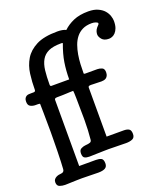

<svg xmlns="http://www.w3.org/2000/svg" viewBox="-188 -936 996 1157"><g transform="rotate(-20 309.5 -357.5)"><path d="M28 110Q10 110 -6.5 104Q-23 98 -23 75Q-23 64 -17.5 57Q-12 50 -4.5 46Q3 42 11.5 40Q20 38 26 38Q48 37 49 17Q50 2 51.5 -30Q53 -62 53.5 -98Q54 -134 54.5 -168Q55 -202 55 -221Q55 -298 54 -341.5Q53 -385 53 -399Q53 -401 50.5 -402Q48 -403 40 -403H24Q7 -403 -7.5 -410.5Q-22 -418 -22 -441Q-22 -455 -17.5 -462.5Q-13 -470 -6.5 -474Q0 -478 9 -478.5Q18 -479 27 -479H40Q52 -479 52 -491Q52 -541 58.5 -591.5Q65 -642 89.5 -683Q114 -724 163.5 -749.5Q213 -775 300 -775Q333 -775 354 -765Q381 -791 420 -808Q459 -825 515 -825Q552 -825 577 -813.5Q602 -802 616 -785.5Q630 -769 636 -750.5Q642 -732 642 -718Q642 -691 635.5 -673.5Q629 -656 619 -645.5Q609 -635 598 -631Q587 -627 578 -627Q547 -627 533 -644Q519 -661 519 -676Q519 -684 522 -694.5Q525 -705 534 -716Q543 -726 546 -729Q549 -732 549 -737Q549 -742 537 -746.5Q525 -751 511 -751Q476 -751 451.5 -739Q427 -727 410.5 -706Q394 -685 384.5 -658Q375 -631 370 -601.5Q365 -572 363.5 -541.5Q362 -511 362 -484Q362 -479 370 -479H448Q462 -479 477 -473Q492 -467 492 -444Q492 -430 487.5 -421.5Q483 -413 476.5 -408.5Q470 -404 461.5 -402.5Q453 -401 446 -401Q441 -401 432 -401.5Q423 -402 413 -402Q403 -402 393.5 -402.5Q384 -403 380 -403Q368 -403 365 -400Q362 -397 362 -392V-78H471Q493 -78 505 -70.5Q517 -63 517 -39Q517 -16 500.5 -8.5Q484 -1 459 -1Q450 -1 435.5 -1.5Q421 -2 405.5 -2Q390 -2 374.5 -2.5Q359 -3 348 -3Q334 -3 315 -2.5Q296 -2 277.5 -1.5Q259 -1 244 -0.5Q229 0 223 0Q205 0 193.5 -6Q182 -12 182 -35Q182 -57 196 -64Q210 -71 221 -72Q247 -74 255.5 -78Q264 -82 265 -93Q271 -154 271 -215Q271 -220 271 -236Q271 -252 270.5 -272.5Q270 -293 270 -316Q270 -339 269.5 -358.5Q269 -378 268.5 -391Q268 -404 267 -406Q253 -406 243.5 -405.5Q234 -405 223 -404.5Q212 -404 198.5 -403.5Q185 -403 164 -403Q153 -403 149.5 -400Q146 -397 146 -392V32H254Q274 32 287 38.5Q300 45 300 71Q300 92 285 100.5Q270 109 241 109Q222 109 190.5 108Q159 107 136 107Q122 107 106 107.5Q90 108 74.5 108.5Q59 109 46.5 109.5Q34 110 28 110ZM295 -700Q245 -700 215.5 -686.5Q186 -673 170.5 -646Q155 -619 150.5 -580Q146 -541 146 -490Q146 -479 154 -479H268Q268 -535 276 -586Q284 -637 307 -698Q303 -700 299.5 -700Q296 -700 295 -700Z"/></g></svg>

Font: Life Savers ExtraBold
Style: Regular
Weight: 800
Designer: Pablo Impallari, Rodrigo Fuenzalida, Brenda Gallo
Foundry: Pablo Impallari, Rodrigo Fuenzalida, Brenda Gallo
Version: Version 3.001; ttfautohint (v0.95) -l 8 -r 50 -G 200 -x 14 -